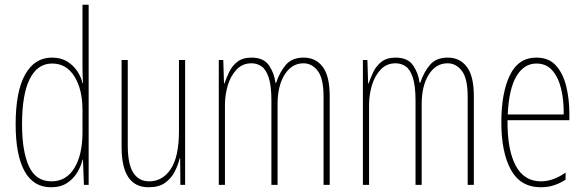

<svg xmlns="http://www.w3.org/2000/svg" viewBox="-20 -780 2468 810"><path d="M195 10Q121 10 83.5 -58Q46 -126 46 -256Q46 -394 86 -465.5Q126 -537 199 -537Q237 -537 263.5 -520.5Q290 -504 306.5 -479Q323 -454 328 -429H330Q329 -448 328.5 -464.5Q328 -481 328 -497V-760H354V0H334L330 -106H328Q322 -79 306 -52.5Q290 -26 263 -8Q236 10 195 10ZM197 -15Q260 -15 294 -71.5Q328 -128 328 -221V-315Q328 -403 294 -457.5Q260 -512 200 -512Q138 -512 105.5 -447Q73 -382 73 -256Q73 -142 102 -78.5Q131 -15 197 -15Z M761 -527V0H741L740 -112H738Q731 -83 716.5 -55Q702 -27 676 -8.5Q650 10 607 10Q493 10 493 -159V-527H519V-167Q519 -87 542.5 -51Q566 -15 609 -15Q666 -15 700.5 -67Q735 -119 735 -228V-527Z M1261 -537Q1312 -537 1341.5 -498Q1371 -459 1371 -374V0H1345V-372Q1345 -449 1320.5 -481Q1296 -513 1260 -513Q1211 -513 1181 -465.5Q1151 -418 1151 -341V0H1125V-355Q1125 -417 1114 -451.5Q1103 -486 1084 -499.5Q1065 -513 1041 -513Q1003 -513 978 -486.5Q953 -460 941 -420Q929 -380 929 -337V0H903V-527H922L925 -428H927Q935 -451 947 -476.5Q959 -502 981.5 -519.5Q1004 -537 1041 -537Q1092 -537 1114.5 -504.5Q1137 -472 1142 -431H1145Q1160 -476 1186 -506.5Q1212 -537 1261 -537Z M1869 -537Q1920 -537 1949.5 -498Q1979 -459 1979 -374V0H1953V-372Q1953 -449 1928.5 -481Q1904 -513 1868 -513Q1819 -513 1789 -465.5Q1759 -418 1759 -341V0H1733V-355Q1733 -417 1722 -451.5Q1711 -486 1692 -499.5Q1673 -513 1649 -513Q1611 -513 1586 -486.5Q1561 -460 1549 -420Q1537 -380 1537 -337V0H1511V-527H1530L1533 -428H1535Q1543 -451 1555 -476.5Q1567 -502 1589.5 -519.5Q1612 -537 1649 -537Q1700 -537 1722.5 -504.5Q1745 -472 1750 -431H1753Q1768 -476 1794 -506.5Q1820 -537 1869 -537Z M2243 -537Q2296 -537 2326 -503Q2356 -469 2369 -415Q2382 -361 2382 -301V-273H2121Q2120 -148 2155.5 -81.5Q2191 -15 2262 -15Q2314 -15 2366 -52V-22Q2345 -8 2319 1Q2293 10 2262 10Q2176 10 2135.5 -63.5Q2095 -137 2095 -264Q2095 -388 2131 -462.5Q2167 -537 2243 -537ZM2243 -512Q2191 -512 2159 -459Q2127 -406 2122 -297H2358Q2359 -356 2347.5 -404.5Q2336 -453 2310.5 -482.5Q2285 -512 2243 -512Z"/></svg>

Font: Noto Sans Gujarati ExtraCondensed Thin
Style: Regular
Weight: 100
Width: 2
Designer: Jelle Bosma - Monotype Design Team, Universal Thirst
Foundry: Monotype Imaging Inc.
Version: Version 2.106; ttfautohint (v1.8.4.7-5d5b)